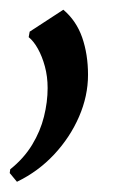

<svg xmlns="http://www.w3.org/2000/svg" viewBox="-20 -130 250 385"><path d="M14 234.5 -0.5 217 0.5 209.5Q28 187.5 44.5 160.2Q61 133 68.2 103.8Q75.5 74.5 75.5 46.5Q75.5 23.5 70 3.2Q64.5 -17 56 -32.2Q47.5 -47.5 37.5 -55.5L39.5 -66.5L107 -110.5Q133 -88.5 144.8 -54.8Q156.5 -21 156.5 20Q156.5 62.5 138.5 104Q120.5 145.5 88.5 179.8Q56.5 214 14 234.5Z"/></svg>

Font: Merriweather 120pt Medium
Style: Italic
Weight: 500
Italic angle: -7.8°
Version: Version 2.101